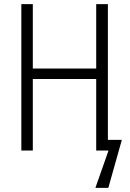

<svg xmlns="http://www.w3.org/2000/svg" viewBox="-20 -734 635 936"><path d="M506 -52V-714H449V-400H140V-714H84V0H140V-349H449V0H509L445 182H508L574 -52Z"/></svg>

Font: Noto Sans Display SemiCondensed Light
Style: Regular
Weight: 300
Width: 4
Designer: Monotype Design Team
Foundry: Monotype Imaging Inc.
Version: Version 1.900